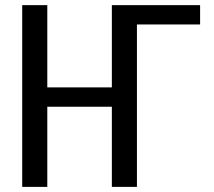

<svg xmlns="http://www.w3.org/2000/svg" viewBox="-20 -731 839 751"><path d="M165 -389.2H417.5V-710.9H762.7V-635.3H515.6V0H417.5V-313.5H165V0H66.9V-710.9H165Z"/></svg>

Font: Franco
Style: Regular
Weight: 400
Designer: Google
Version: Version 1.200311; 2013